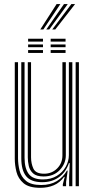

<svg xmlns="http://www.w3.org/2000/svg" viewBox="-20 -901 457 929"><path d="M175 7.8Q120.2 7.8 94 -14.5Q67.8 -36.8 59.6 -69.4Q51.5 -102 51.5 -133V-600H67.2V-135.2Q67.2 -106 74.6 -76Q82 -46 105.9 -25.9Q129.8 -5.8 179.2 -5.8Q224 -5.8 255 -24.8Q286 -43.8 303.8 -75.5H307.5L299.8 -20.5V0H284V-9.5L293.2 -45.2H290Q269.5 -17 240.2 -4.6Q211 7.8 175 7.8ZM346 0V-600H361.8V0ZM191.2 -47.2Q156.2 -47.2 140 -62.2Q123.8 -77.2 119.1 -98.6Q114.5 -120 114.5 -139.5V-600H130.2V-140.2Q130.2 -109.8 141.6 -85.1Q153 -60.5 193.2 -60.5Q231 -60.5 256.5 -85.9Q282 -111.2 282 -149V-600H298.5V-150Q298.5 -109 269 -78.1Q239.5 -47.2 191.2 -47.2ZM183.2 -19.5Q129.5 -19.8 106.2 -48.8Q83 -77.8 83 -136V-600H98.8V-137.5Q98.8 -87.2 118.5 -60Q138.2 -32.8 187.8 -32.8Q226.5 -32.8 254.6 -49.9Q282.8 -67 298 -94Q313.2 -121 313.2 -150.8V-600H330V0H314.5V-44L317.5 -111.8H313.5Q298.8 -68 264.9 -43.6Q231 -19.2 183.2 -19.5ZM225.2 -699.8V-713.5H297.2V-699.8ZM116 -699.8V-713.5H188V-699.8ZM116 -672.5V-686H188V-672.5ZM225.2 -672.5V-686H297.2V-672.5ZM116 -645V-658.8H188V-645ZM225.2 -645V-658.8H297.2V-645ZM175 -758.5 253.8 -881.2H272L189.8 -758.5ZM232.8 -758.5 325.2 -881.2H343.2L247.5 -758.5ZM204 -758.5 289.5 -881.2H307.8L218.5 -758.5Z"/></svg>

Font: Big Shoulders Inline Text
Style: Regular
Weight: 400
Designer: Patric King
Foundry: XO Type Co
Version: Version 1.000